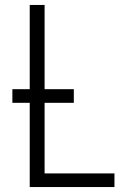

<svg xmlns="http://www.w3.org/2000/svg" viewBox="-20 -755 540 775"><path d="M100 0V-340H30V-395H100V-735H160V-395H278V-340H160V-55H442V0Z"/></svg>

Font: Iosevka SS04 Light
Style: Regular
Weight: 300
Monospace: yes
Designer: Belleve Invis
Foundry: Belleve Invis
Version: Version 19.0.0; ttfautohint (v1.8.4)